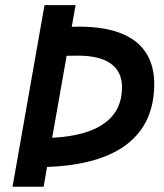

<svg xmlns="http://www.w3.org/2000/svg" viewBox="-20 -713 626 733"><path d="M27.8 0H146.5L159.7 -75.7C429.2 -85 568.8 -193.4 568.8 -392.1C568.8 -536.1 470.7 -611.3 282.2 -611.3C272.5 -611.3 263.2 -611.3 253.9 -610.8L268.6 -693.4H149.9ZM179.2 -187 234.4 -500C248 -500.5 262.7 -500.5 277.8 -500.5C388.7 -500.5 445.8 -459 445.8 -379.9C445.8 -261.2 355 -195.8 179.2 -187Z"/></svg>

Font: Cascadia Code SemiBold
Style: Italic
Weight: 600
Italic angle: -10°
Monospace: yes
Designer: Aaron Bell
Foundry: Saja Typeworks
Version: Version 2404.023